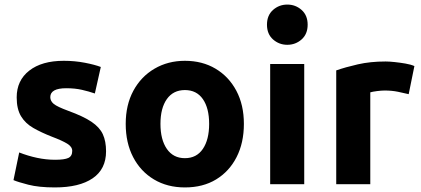

<svg xmlns="http://www.w3.org/2000/svg" viewBox="-20 -806 1843 840"><path d="M220 14Q150 14 103.5 2Q57 -10 39 -18L64 -139Q102 -124 142 -115.5Q182 -107 221 -107Q262 -107 279 -115Q296 -123 296 -146Q296 -164 274 -177.5Q252 -191 207 -208Q161 -226 126 -246Q91 -266 72 -297.5Q53 -329 53 -380Q53 -454 108 -497Q163 -540 259 -540Q307 -540 351 -531.5Q395 -523 421 -513L395 -397Q369 -406 338.5 -413Q308 -420 270 -420Q200 -420 200 -381Q200 -364 215 -351.5Q230 -339 279 -321Q345 -297 380.5 -273Q416 -249 430 -218.5Q444 -188 444 -144Q444 -66 385.5 -26Q327 14 220 14Z M789 14Q712 14 653.5 -21Q595 -56 562.5 -118.5Q530 -181 530 -264Q530 -347 563.5 -409Q597 -471 656 -505.5Q715 -540 789 -540Q865 -540 923 -505.5Q981 -471 1014 -409Q1047 -347 1047 -264Q1047 -181 1015 -118.5Q983 -56 925.5 -21Q868 14 789 14ZM789 -114Q840 -114 867.5 -154.5Q895 -195 895 -264Q895 -333 867.5 -372.5Q840 -412 789 -412Q738 -412 710 -372.5Q682 -333 682 -264Q682 -195 710 -154.5Q738 -114 789 -114Z M1162 0V-526H1311V0ZM1237 -610Q1201 -610 1174.5 -633.5Q1148 -657 1148 -698Q1148 -739 1174.5 -762.5Q1201 -786 1237 -786Q1273 -786 1299.5 -762.5Q1326 -739 1326 -698Q1326 -657 1299.5 -633.5Q1273 -610 1237 -610Z M1451 0V-498Q1491 -512 1545.5 -524.5Q1600 -537 1667 -537Q1683 -537 1706.5 -534.5Q1730 -532 1753.5 -528Q1777 -524 1793 -517L1768 -394Q1748 -399 1721 -404.5Q1694 -410 1663 -410Q1649 -410 1629.5 -407.5Q1610 -405 1600 -402V0Z"/></svg>

Font: Ubuntu Sans ExtraBold
Style: Regular
Weight: 800
Designer: Dalton Maag Ltd
Foundry: Dalton Maag Ltd
Version: Version 1.006; ttfautohint (v1.8.4.7-5d5b)